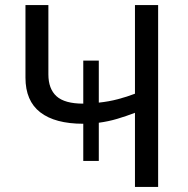

<svg xmlns="http://www.w3.org/2000/svg" viewBox="-20 -734 738 754"><path d="M601 -714V0H510V-291Q476 -278 441 -267.5Q406 -257 368 -252V-102H307V-248Q196 -248 138 -293Q80 -338 80 -429V-714H170V-442Q170 -385 202 -356Q234 -327 307 -327V-496H368V-331Q407 -335 443 -344.5Q479 -354 510 -366V-714Z"/></svg>

Font: Go Noto Current
Style: Regular
Weight: 400
Designer: Monotype Design Team
Foundry: Monotype Imaging Inc.
Version: Version 2.007; ttfautohint (v1.8) -l 8 -r 50 -G 200 -x 14 -D